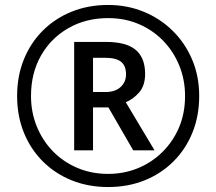

<svg xmlns="http://www.w3.org/2000/svg" viewBox="-20 -744 872 774"><path d="M416 10Q336 10 269 -17Q202 -44 152.5 -93.5Q103 -143 76 -210Q49 -277 49 -357Q49 -437 76 -504Q103 -571 152.5 -620.5Q202 -670 269 -697Q336 -724 416 -724Q492 -724 558.5 -697Q625 -670 675.5 -620.5Q726 -571 754.5 -504Q783 -437 783 -357Q783 -277 756 -210Q729 -143 679.5 -93.5Q630 -44 563 -17Q496 10 416 10ZM416 -43Q480 -43 536 -66Q592 -89 635 -131.5Q678 -174 702 -231Q726 -288 726 -357Q726 -422 703 -479Q680 -536 638.5 -579Q597 -622 540.5 -646.5Q484 -671 416 -671Q326 -671 255.5 -630.5Q185 -590 145 -519.5Q105 -449 105 -357Q105 -292 128 -235Q151 -178 192.5 -135Q234 -92 291 -67.5Q348 -43 416 -43ZM279 -138V-575H407Q489 -575 527 -543Q565 -511 565 -446Q565 -399 541 -371.5Q517 -344 487 -332L603 -138H517L417 -311H355V-138ZM405 -373Q444 -373 466 -393Q488 -413 488 -444Q488 -479 468 -495Q448 -511 404 -511H355V-373Z"/></svg>

Font: Noto Sans Lao
Style: Regular
Weight: 400
Designer: Monotype Design Team
Foundry: Monotype Imaging Inc.
Version: Version 2.003; ttfautohint (v1.8.4.7-5d5b)